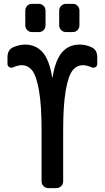

<svg xmlns="http://www.w3.org/2000/svg" viewBox="-20 -970 540 990"><path d="M320.3 -950.2H355.5Q370.1 -950.2 379.9 -939.9Q389.6 -929.7 389.6 -915V-839.8Q389.6 -825.2 379.9 -814.9Q370.1 -804.7 355.5 -804.7H320.3Q305.7 -804.7 295.4 -814.9Q285.2 -825.2 285.2 -839.8V-915Q285.2 -929.7 295.4 -939.9Q305.7 -950.2 320.3 -950.2ZM179.7 -950.2Q194.3 -950.2 204.6 -939.9Q214.8 -929.7 214.8 -915V-839.8Q214.8 -825.2 205.1 -814.9Q195.3 -804.7 179.7 -804.7H144.5Q129.9 -804.7 120.1 -814.9Q110.4 -825.2 110.4 -839.8V-915Q110.4 -929.7 120.1 -939.9Q129.9 -950.2 144.5 -950.2ZM47.9 -623Q38.1 -618.2 28.3 -623.5Q18.6 -628.9 18.6 -639.6V-674.8Q18.6 -713.9 48.8 -726.6Q78.1 -739.3 108.4 -740.2Q165 -740.2 199.7 -700.7Q234.4 -661.1 249 -571.3Q249 -570.3 250 -570.3Q251 -570.3 251 -571.3Q265.6 -661.1 300.3 -700.7Q335 -740.2 391.6 -740.2Q421.9 -740.2 451.2 -726.6Q481.4 -713.9 481.4 -674.8V-639.6Q481.4 -628.9 471.7 -623.5Q461.9 -618.2 452.1 -623Q426.8 -633.8 408.2 -633.8Q375 -633.8 353.5 -606Q332 -578.1 318.8 -502.4Q305.7 -426.8 305.7 -299.8V-35.2Q305.7 -20.5 295.4 -10.3Q285.2 0 269.5 0H230.5Q215.8 0 205.1 -9.8Q194.3 -19.5 194.3 -35.2V-299.8Q194.3 -426.8 181.2 -502.4Q168 -578.1 146.5 -606Q125 -633.8 91.8 -633.8Q73.2 -633.8 47.9 -623Z"/></svg>

Font: Rounded-L Mgen+ 1m medium
Style: Regular
Weight: 500
Designer: [Source Han Sans]
Ryoko NISHIZUKA  (kana & ideographs); Paul D. Hunt (Latin, Greek & Cyrillic); Wenlong ZHANG  (bopomofo
Version: Version 1.059.20150602